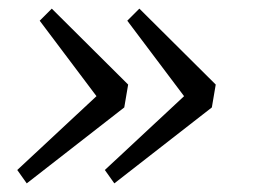

<svg xmlns="http://www.w3.org/2000/svg" viewBox="-20 -475 593 445"><path d="M303 -455 480 -279 471 -226 245 -50 223 -81 428 -272 421 -233 275 -427ZM100 -455 277 -279 268 -226 42 -50 20 -81 225 -272 218 -233 72 -427Z"/></svg>

Font: Source Serif 4
Style: Italic
Weight: 400
Italic angle: -12°
Designer: Frank Grießhammer
Foundry: Adobe Systems Incorporated
Version: Version 4.004;hotconv 1.0.116;makeotfexe 2.5.65601